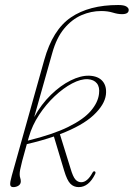

<svg xmlns="http://www.w3.org/2000/svg" viewBox="-20 -739 534 766"><path d="M359.5 -44.5Q334 7.5 294 7.5Q274 7.5 260.8 -6Q247.5 -19.5 236 -58L195 -194.5Q145.5 -177.5 87 -164Q74.5 -120 68.5 -96.8Q62.5 -73.5 60.5 -62.5Q58.5 -51.5 58.5 -44.5Q58.5 -35 60.8 -28.8Q63 -22.5 63 -15.5Q63 -4.5 54 1.5Q45 7.5 33 7.5Q22 7.5 20.8 -2Q19.5 -11.5 27 -38L156.5 -499.5Q190 -620 262.8 -669.5Q335.5 -719 451.5 -719Q475 -719 484.2 -713Q493.5 -707 493.5 -699.5Q493.5 -682.5 466.5 -682.5Q450 -682.5 429.8 -688.8Q409.5 -695 383.5 -695Q343.5 -695 305.2 -678.5Q267 -662 236.2 -625.2Q205.5 -588.5 188.5 -527.5Q179 -493.5 166.5 -449.5Q154 -405.5 141 -359.2Q128 -313 116.5 -272Q144.5 -323 183 -360.5Q221.5 -398 261.8 -418Q302 -438 336 -437Q372 -435.5 389.2 -415.2Q406.5 -395 402.5 -361Q397.5 -321 353.2 -279.5Q309 -238 219 -203.5L261.5 -66.5Q271 -34 280.8 -23Q290.5 -12 304 -12Q328.5 -12 349 -50Q353 -57.5 358.5 -55Q363 -52.5 359.5 -44.5ZM95.5 -193.5Q93 -185.5 91 -178Q191 -202.5 252 -232.5Q313 -262.5 342 -296.2Q371 -330 375 -364.5Q378.5 -391.5 366.5 -406.5Q354.5 -421.5 330.5 -423Q302.5 -424.5 267.5 -406Q232.5 -387.5 198 -355Q163.5 -322.5 136 -280.8Q108.5 -239 95.5 -193.5Z"/></svg>

Font: Fraunces 144pt Soft Thin
Style: Italic
Weight: 100
Italic angle: -16°
Version: Version 1.000;[0bf87f6ff]